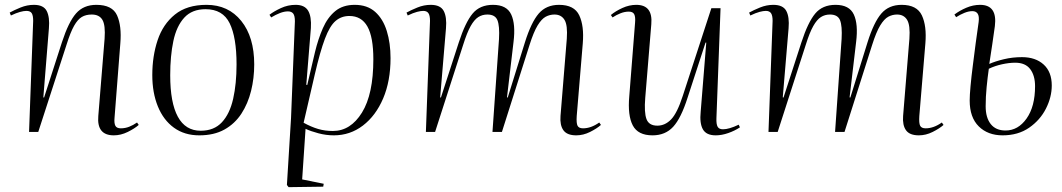

<svg xmlns="http://www.w3.org/2000/svg" viewBox="-20 -545 4387 793"><path d="M553 -29Q536 -14 507.5 0Q479 14 450 14Q379 14 386 -66L412 -385Q416 -441 403 -463Q390 -485 359 -485Q335 -485 318 -475Q301 -465 286 -438.5Q271 -412 255 -361L138 0H100L117 -459Q117 -481 111 -490.5Q105 -500 89 -500Q78 -500 62 -495.5Q46 -491 25 -481L20 -493Q38 -503 65 -514Q92 -525 120 -525Q160 -525 173 -499.5Q186 -474 182 -428L159 -143L162 -142L236 -371Q263 -454 294 -489.5Q325 -525 378 -525Q444 -525 463.5 -481.5Q483 -438 477 -366L453 -58Q451 -36 456.5 -25.5Q462 -15 479 -15Q497 -15 513.5 -21.5Q530 -28 546 -39Z M803 14Q742 14 698.5 -17.5Q655 -49 632 -105.5Q609 -162 609 -235Q609 -313 631 -379Q653 -445 702.5 -485Q752 -525 833 -525Q923 -525 976.5 -458.5Q1030 -392 1030 -279Q1030 -222 1017 -169.5Q1004 -117 977 -75.5Q950 -34 907 -10Q864 14 803 14ZM809 -5Q864 -5 896.5 -40Q929 -75 943 -137Q957 -199 957 -279Q957 -391 928.5 -449Q900 -507 829 -507Q773 -507 741 -472Q709 -437 696 -375.5Q683 -314 683 -234Q683 -121 714.5 -63Q746 -5 809 -5Z M1198 -457Q1198 -480 1191 -489Q1184 -498 1169 -498Q1154 -498 1136 -491Q1118 -484 1100 -473L1093 -484Q1111 -498 1140 -511.5Q1169 -525 1201 -525Q1238 -525 1252.5 -501Q1267 -477 1264 -429L1245 -195L1249 -194L1281 -330Q1294 -384 1313.5 -428.5Q1333 -473 1364.5 -499Q1396 -525 1445 -525Q1497 -525 1529.5 -496Q1562 -467 1577.5 -417Q1593 -367 1593 -305Q1593 -210 1562.5 -138.5Q1532 -67 1479 -26.5Q1426 14 1359 14Q1327 14 1295 5.5Q1263 -3 1242 -13L1228 196L1317 214L1315 226L1172 228L1165 219L1182 -57ZM1423 -479Q1390 -479 1366 -458.5Q1342 -438 1322 -385Q1302 -332 1280 -237L1234 -38Q1265 -21 1293.5 -12.5Q1322 -4 1355 -4Q1428 -4 1475 -80Q1522 -156 1522 -300Q1522 -392 1497.5 -435.5Q1473 -479 1423 -479Z M2041 -384Q2044 -438 2034.5 -461.5Q2025 -485 1993 -485Q1972 -485 1955.5 -474.5Q1939 -464 1924 -437.5Q1909 -411 1893 -360L1777 0H1739L1756 -459Q1756 -481 1749.5 -490.5Q1743 -500 1728 -500Q1718 -500 1702.5 -496Q1687 -492 1664 -481L1659 -493Q1677 -503 1704 -514Q1731 -525 1759 -525Q1799 -525 1812.5 -500Q1826 -475 1822 -428L1798 -143L1801 -142L1875 -370Q1902 -453 1932 -489Q1962 -525 2016 -525Q2073 -525 2091.5 -485Q2110 -445 2101 -372L2074 -143L2077 -142L2148 -370Q2174 -453 2205 -489Q2236 -525 2289 -525Q2352 -525 2372.5 -481.5Q2393 -438 2387 -366L2362 -66Q2360 -36 2365.5 -25.5Q2371 -15 2388 -15Q2421 -15 2455 -39L2462 -29Q2445 -14 2417 0Q2389 14 2360 14Q2322 14 2307 -7Q2292 -28 2295 -66L2321 -385Q2325 -441 2311.5 -463Q2298 -485 2270 -485Q2251 -485 2234 -476Q2217 -467 2200.5 -440Q2184 -413 2167 -359L2053 0H2014Z M2503 -483Q2522 -499 2550.5 -512Q2579 -525 2608 -525Q2677 -525 2670 -445L2645 -141Q2640 -81 2650 -53.5Q2660 -26 2695 -26Q2727 -26 2752 -52Q2777 -78 2800 -149L2918 -511H2956L2939 -57Q2938 -32 2944 -21.5Q2950 -11 2966 -11Q2991 -11 3031 -30L3036 -19Q3015 -5 2988 4.5Q2961 14 2936 14Q2897 14 2883 -11Q2869 -36 2874 -84L2897 -369H2894L2820 -142Q2793 -57 2760.5 -21.5Q2728 14 2675 14Q2615 14 2593.5 -27Q2572 -68 2579 -147L2603 -452Q2605 -475 2599.5 -486Q2594 -497 2577 -497Q2560 -497 2542.5 -490Q2525 -483 2510 -473Z M3456 -384Q3459 -438 3449.5 -461.5Q3440 -485 3408 -485Q3387 -485 3370.5 -474.5Q3354 -464 3339 -437.5Q3324 -411 3308 -360L3192 0H3154L3171 -459Q3171 -481 3164.5 -490.5Q3158 -500 3143 -500Q3133 -500 3117.5 -496Q3102 -492 3079 -481L3074 -493Q3092 -503 3119 -514Q3146 -525 3174 -525Q3214 -525 3227.5 -500Q3241 -475 3237 -428L3213 -143L3216 -142L3290 -370Q3317 -453 3347 -489Q3377 -525 3431 -525Q3488 -525 3506.5 -485Q3525 -445 3516 -372L3489 -143L3492 -142L3563 -370Q3589 -453 3620 -489Q3651 -525 3704 -525Q3767 -525 3787.5 -481.5Q3808 -438 3802 -366L3777 -66Q3775 -36 3780.5 -25.5Q3786 -15 3803 -15Q3836 -15 3870 -39L3877 -29Q3860 -14 3832 0Q3804 14 3775 14Q3737 14 3722 -7Q3707 -28 3710 -66L3736 -385Q3740 -441 3726.5 -463Q3713 -485 3685 -485Q3666 -485 3649 -476Q3632 -467 3615.5 -440Q3599 -413 3582 -359L3468 0H3429Z M4066 -281Q4091 -292 4126.5 -300.5Q4162 -309 4201 -309Q4257 -309 4290.5 -278.5Q4324 -248 4324 -192Q4324 -144 4300 -96.5Q4276 -49 4230.5 -17.5Q4185 14 4121 14Q4060 14 4022.5 -23Q3985 -60 3985 -130Q3985 -151 3988.5 -189.5Q3992 -228 3998 -274.5Q4004 -321 4010 -368Q4016 -415 4022 -454Q4025 -478 4018 -488.5Q4011 -499 3996 -499Q3981 -499 3963.5 -492Q3946 -485 3929 -474L3922 -485Q3943 -501 3971 -513Q3999 -525 4028 -525Q4100 -525 4089 -437Q4084 -399 4078 -360Q4072 -321 4066 -281ZM4064 -261Q4059 -226 4055 -185.5Q4051 -145 4051 -106Q4051 -59 4072 -32.5Q4093 -6 4133 -6Q4185 -6 4220 -55.5Q4255 -105 4255 -189Q4255 -233 4235 -259.5Q4215 -286 4173 -286Q4148 -286 4118.5 -279.5Q4089 -273 4064 -261Z"/></svg>

Font: Literata 72pt Light
Style: Italic
Weight: 300
Italic angle: -2°
Designer: Latin by Veronika Burian and Jose Scaglione. Greek by Irene Vlachou. Cyrillic by Vera Evstafieva
Foundry: TypeTogether
Version: Version 3.002